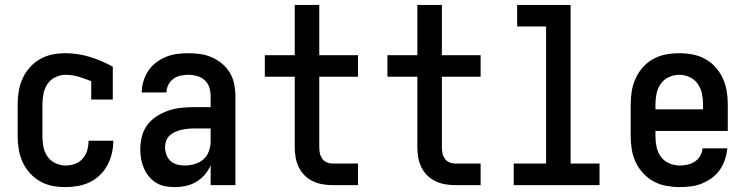

<svg xmlns="http://www.w3.org/2000/svg" viewBox="-20 -755 3040 783"><path d="M247 8Q220 8 193.5 3Q167 -2 143.5 -15.5Q120 -29 101.5 -49.5Q83 -70 72 -94.5Q61 -119 56.5 -146Q52 -173 52 -200V-330Q52 -357 56.5 -383.5Q61 -410 72 -434.5Q83 -459 101 -479.5Q119 -500 142.5 -513.5Q166 -527 192.5 -532.5Q219 -538 246 -538Q297 -538 346 -523Q395 -508 440 -483V-349H352V-424Q327 -434 301 -442Q275 -450 248 -450Q227 -450 206.5 -440.5Q186 -431 174 -413Q162 -395 157.5 -373.5Q153 -352 153 -330V-200Q153 -178 157 -156.5Q161 -135 173.5 -117Q186 -99 206 -89.5Q226 -80 247 -80Q267 -80 285.5 -86.5Q304 -93 317 -108Q330 -123 335.5 -141.5Q341 -160 341 -180Q341 -180 341 -180.5Q341 -181 341 -181H442Q442 -180 442 -179.5Q442 -179 442 -179Q442 -154 436 -129Q430 -104 418 -81.5Q406 -59 387.5 -41Q369 -23 346 -12Q323 -1 298 3.5Q273 8 247 8Z M693 8Q673 8 653.5 4.5Q634 1 617 -9.5Q600 -20 587.5 -35Q575 -50 567 -68.5Q559 -87 555.5 -106.5Q552 -126 552 -145Q552 -172 558.5 -198Q565 -224 580.5 -245Q596 -266 618.5 -280.5Q641 -295 665.5 -303.5Q690 -312 716.5 -315Q743 -318 769 -318H839V-364Q839 -382 833.5 -399Q828 -416 814.5 -428Q801 -440 783.5 -445Q766 -450 749 -450Q732 -450 716 -446.5Q700 -443 687 -433.5Q674 -424 666.5 -409Q659 -394 659 -378Q659 -378 659 -378Q659 -378 659 -378H558Q558 -378 558 -378Q558 -378 558 -378Q558 -401 565 -424Q572 -447 585 -466.5Q598 -486 616.5 -500Q635 -514 657 -523Q679 -532 702 -535Q725 -538 749 -538Q773 -538 797.5 -534.5Q822 -531 844.5 -521Q867 -511 886 -495Q905 -479 917.5 -458Q930 -437 935 -412.5Q940 -388 940 -364V0H839V-81Q830 -60 815 -42.5Q800 -25 780.5 -13.5Q761 -2 738.5 3Q716 8 693 8ZM733 -80Q754 -80 774.5 -86Q795 -92 810 -105.5Q825 -119 832 -139Q839 -159 839 -180V-231H769Q756 -231 743 -229.5Q730 -228 717.5 -225Q705 -222 693 -216.5Q681 -211 671.5 -202Q662 -193 657.5 -180.5Q653 -168 653 -155Q653 -140 658.5 -124.5Q664 -109 675.5 -98.5Q687 -88 702.5 -84Q718 -80 733 -80Z M1337 0Q1316 0 1295.5 -3.5Q1275 -7 1256 -16Q1237 -25 1222 -40Q1207 -55 1198 -74Q1189 -93 1185.5 -113.5Q1182 -134 1182 -155V-442H1060V-530H1182V-735H1282V-530H1440V-442H1282V-155Q1282 -142 1284.5 -130Q1287 -118 1294 -108Q1301 -98 1312.5 -93Q1324 -88 1337 -88H1440V0Z M1837 0Q1816 0 1795.5 -3.5Q1775 -7 1756 -16Q1737 -25 1722 -40Q1707 -55 1698 -74Q1689 -93 1685.5 -113.5Q1682 -134 1682 -155V-442H1560V-530H1682V-735H1782V-530H1940V-442H1782V-155Q1782 -142 1784.5 -130Q1787 -118 1794 -108Q1801 -98 1812.5 -93Q1824 -88 1837 -88H1940V0Z M2075 0V-88H2207V-647H2089V-735H2307V-88H2425V0Z M2752 8Q2725 8 2697.5 3Q2670 -2 2646 -15Q2622 -28 2603 -48.5Q2584 -69 2572.5 -93.5Q2561 -118 2556.5 -145.5Q2552 -173 2552 -200V-330Q2552 -357 2556.5 -384Q2561 -411 2572.5 -436Q2584 -461 2602.5 -481.5Q2621 -502 2645 -515Q2669 -528 2696 -533Q2723 -538 2750 -538Q2777 -538 2804 -533Q2831 -528 2855 -515Q2879 -502 2897.5 -481.5Q2916 -461 2927.5 -436Q2939 -411 2943.5 -384Q2948 -357 2948 -330V-221H2653V-200Q2653 -178 2657.5 -156Q2662 -134 2675 -116Q2688 -98 2709 -89Q2730 -80 2752 -80Q2768 -80 2784 -83.5Q2800 -87 2813.5 -96Q2827 -105 2835.5 -119.5Q2844 -134 2845 -150H2946Q2944 -127 2936.5 -104.5Q2929 -82 2916 -63Q2903 -44 2884 -30Q2865 -16 2843.5 -7Q2822 2 2798.5 5Q2775 8 2752 8ZM2653 -309H2847V-330Q2847 -352 2842.5 -373.5Q2838 -395 2825.5 -413Q2813 -431 2792.5 -440.5Q2772 -450 2750 -450Q2728 -450 2707.5 -440.5Q2687 -431 2674.5 -413Q2662 -395 2657.5 -373.5Q2653 -352 2653 -330Z"/></svg>

Font: iosevka_custom_sans_ss08 SmBd
Style: Regular
Weight: 600
Designer: Belleve Invis
Foundry: Belleve Invis
Version: Version 10.3.0; ttfautohint (v1.8.3)